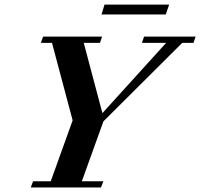

<svg xmlns="http://www.w3.org/2000/svg" viewBox="-20 -824 880 844"><path d="M426.3 -760.3 439.5 -803.7H723.6L708.5 -760.3ZM115.2 0 125.5 -27.3H203.1L299.3 -294.9L208.5 -635.7H159.7L169.4 -663.1H428.7L419.4 -635.7H348.1L430.2 -326.7L710.4 -635.7H604L613.3 -663.1H839.8L830.6 -635.7H781.2L434.6 -290.5L339.8 -27.3H434.6L423.8 0Z"/></svg>

Font: Elstob 18pt
Style: Bold Italic
Weight: 700
Italic angle: -20°
Designer: Peter S. Baker
Version: Version 1.015